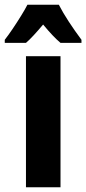

<svg xmlns="http://www.w3.org/2000/svg" viewBox="-55 -786 362 806"><path d="M199 0H54V-550H199ZM192 -766Q209 -733 233.5 -695.5Q258 -658 287 -619V-606H199Q168 -632 126 -683Q105 -658 86.5 -638Q68 -618 54 -606H-35V-619Q-20 -638 -1.5 -665.5Q17 -693 34 -720.5Q51 -748 60 -766Z"/></svg>

Font: Noto Sans ExtraCondensed ExtraBold
Style: Regular
Weight: 800
Width: 2
Designer: Monotype Design Team
Foundry: Monotype Imaging Inc.
Version: Version 2.013; ttfautohint (v1.8.4.7-5d5b)